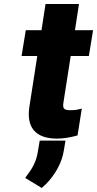

<svg xmlns="http://www.w3.org/2000/svg" viewBox="-20 -678 482 953"><path d="M87 -400H165L126 -149C110 -47 155 10 263 10C298 10 327 4 354 -3L365 -6L386 -139L369 -135C359 -132 345 -131 330 -131C297 -131 290 -139 295 -170L331 -400H421L442 -528H352L372 -658H206L186 -528H108ZM105 205 187 255C203 241 217 228 231 210C260 174 288 126 297 68L305 20H177L168 74C160 127 138 161 113 194Z"/></svg>

Font: Asimov Pro
Style: UltObl
Weight: 900
Designer: Google
Version: Version 2.000980; 2014